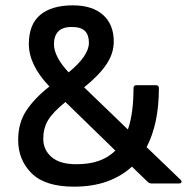

<svg xmlns="http://www.w3.org/2000/svg" viewBox="-20 -687 715 719"><path d="M257 12Q149 12 98.5 -38Q48 -88 48 -163Q48 -227 79 -273.5Q110 -320 165 -363Q88 -444 88 -522Q88 -596 131 -631.5Q174 -667 253 -667Q325 -667 365.5 -631.5Q406 -596 406 -531Q406 -487 378.5 -446Q351 -405 295 -360L459 -202Q470 -234 475 -273Q480 -312 480 -357Q480 -368 491 -368H564Q575 -368 575 -357Q575 -224 529 -136L656 -14Q661 -9 659.5 -4.5Q658 0 650 0H548Q540 0 534 -5L474 -63Q435 -27 381 -7.5Q327 12 257 12ZM182 -522Q182 -475 237 -416Q313 -478 313 -527Q313 -556 298 -571Q283 -586 249 -586Q214 -586 198 -569Q182 -552 182 -522ZM142 -167Q142 -126 173 -99Q204 -72 266 -72Q315 -72 351 -85Q387 -98 412 -123L225 -305Q177 -266 159.5 -236Q142 -206 142 -167Z"/></svg>

Font: Sofia Sans SemiBold
Style: Regular
Weight: 600
Designer: Botio Nikoltchev, Ani Petrova
Foundry: lettersoup
Version: Version 4.101; ttfautohint (v1.8.4.7-5d5b)